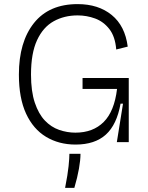

<svg xmlns="http://www.w3.org/2000/svg" viewBox="-20 -692 723 935"><path d="M348 12Q267 12 204.5 -25.5Q142 -63 107 -138.5Q72 -214 72 -329Q72 -488 145.5 -580Q219 -672 358 -672Q459 -672 524 -619Q589 -566 602 -465L546 -451Q541 -514 512.5 -550.5Q484 -587 443 -602Q402 -617 358 -617Q293 -617 241.5 -588.5Q190 -560 160.5 -496.5Q131 -433 131 -329Q131 -247 149.5 -192Q168 -137 198.5 -105Q229 -73 268 -59.5Q307 -46 347 -46Q433 -46 485 -98Q537 -150 550 -259H382V-312H607V0H549L579 -187H567Q549 -85 495.5 -36.5Q442 12 348 12ZM297 223Q310 157 314 117Q318 77 318 57H372Q372 87 364.5 129.5Q357 172 342 223Z"/></svg>

Font: Bricolage Grotesque 10pt ExtraLight
Style: Regular
Weight: 200
Designer: Mathieu Triay
Foundry: Atelier Triay
Version: Version 1.000; ttfautohint (v1.8.4.7-5d5b);gftools[0.9.32]